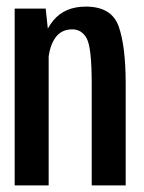

<svg xmlns="http://www.w3.org/2000/svg" viewBox="-20 -562 436 582"><path d="M258 -308Q258 -417.5 243 -445.2Q228 -473 199 -473Q164 -473 146 -445Q128 -417 126 -373L104.5 -390Q106.5 -457.5 141.5 -499.8Q176.5 -542 240 -542Q318.5 -542 339.8 -481.8Q361 -421.5 361 -308.5V0H258ZM24.5 -536H118.5L127.5 -451.5V0H24.5Z"/></svg>

Font: Anybody Narrow Medium
Style: Regular
Weight: 500
Width: 3
Designer: Tyler Finck
Foundry: Etcetera Type Company
Version: Version 1.000; ttfautohint (v1.8)